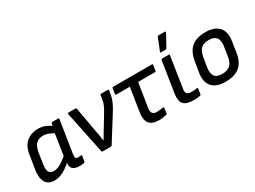

<svg xmlns="http://www.w3.org/2000/svg" viewBox="-47 -1270 2455 1852"><g transform="rotate(-30 1180.5 -344.0)"><path d="M167 12Q98 12 70.5 -37.5Q43 -87 56 -172L80 -322Q95 -418 148 -459.5Q201 -501 274 -501Q323 -501 361 -484Q399 -467 418 -448L411 -371Q384 -391 350.5 -405Q317 -419 286 -419Q235 -419 206.5 -391.5Q178 -364 167 -299L148 -173Q140 -122 154.5 -96.5Q169 -71 207 -71Q231 -71 255.5 -80Q280 -89 310.5 -110.5Q341 -132 382 -168L369 -88Q331 -55 298 -32.5Q265 -10 233.5 1Q202 12 167 12ZM447 12Q395 12 371.5 -10.5Q348 -33 355 -84L358 -105V-135L398 -397L409 -431L417 -479Q419 -489 428 -489H494Q506 -489 503 -479L447 -121Q442 -87 449 -77.5Q456 -68 473 -68Q483 -68 492 -69Q501 -70 508 -71Q518 -72 516 -61L507 -4Q506 5 496 7Q485 9 474 10.5Q463 12 447 12Z M708 0Q699 0 697 -10L600 -478Q598 -489 609 -489H686Q696 -489 698 -481L748 -203Q753 -175 758.5 -146Q764 -117 767 -88H769Q785 -115 801.5 -143Q818 -171 835 -198L902 -309Q915 -330 925.5 -349.5Q936 -369 943.5 -389.5Q951 -410 955 -434L962 -479Q964 -489 972 -489H1047Q1059 -489 1056 -478L1050 -438Q1043 -396 1025 -356.5Q1007 -317 977 -270L812 -7Q808 0 801 0Z M1334 12Q1282 12 1250.5 -5Q1219 -22 1208.5 -58Q1198 -94 1206 -149L1247 -409H1097Q1085 -409 1087 -419L1096 -479Q1098 -489 1108 -489H1538Q1549 -489 1547 -479L1538 -419Q1536 -409 1526 -409H1339L1297 -140Q1291 -103 1305.5 -85.5Q1320 -68 1350 -68Q1370 -68 1389 -70.5Q1408 -73 1424 -76Q1433 -77 1432 -67L1425 -9Q1424 -2 1415 1Q1398 6 1377 9Q1356 12 1334 12Z M1719 12Q1637 12 1606 -22.5Q1575 -57 1588 -139L1641 -479Q1643 -489 1654 -489H1726Q1736 -489 1734 -479L1681 -134Q1675 -98 1688.5 -83Q1702 -68 1739 -68Q1754 -68 1770.5 -69.5Q1787 -71 1800 -73Q1811 -75 1809 -63L1800 -5Q1799 4 1790 5Q1776 8 1756 10Q1736 12 1719 12ZM1673 -546Q1668 -546 1667 -549.5Q1666 -553 1668 -558L1720 -689Q1722 -695 1726 -697.5Q1730 -700 1736 -700H1804Q1810 -700 1811.5 -695.5Q1813 -691 1810 -686L1739 -556Q1733 -546 1721 -546Z M2072 12Q1970 12 1923.5 -41Q1877 -94 1893 -195L1913 -313Q1929 -409 1985 -455Q2041 -501 2140 -501Q2238 -501 2286.5 -449.5Q2335 -398 2320 -297L2302 -181Q2287 -80 2230.5 -34Q2174 12 2072 12ZM2081 -70Q2140 -70 2171 -98Q2202 -126 2212 -190L2227 -287Q2238 -355 2213.5 -387Q2189 -419 2132 -419Q2072 -419 2042.5 -391Q2013 -363 2003 -300L1986 -201Q1976 -136 1998 -103Q2020 -70 2081 -70Z"/></g></svg>

Font: Sofia Sans Medium
Style: Italic
Weight: 500
Italic angle: -9°
Version: Version 4.101